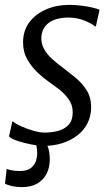

<svg xmlns="http://www.w3.org/2000/svg" viewBox="-26 -588 457 787"><path d="M367 -480H363Q353 -490 321.8 -503Q290.5 -516 253.5 -516Q223 -516 199 -507.5Q175 -499 160.5 -481.8Q146 -464.5 143.5 -438Q142 -409.5 155 -386.5Q168 -363.5 188.8 -345.2Q209.5 -327 230.5 -311.5Q254 -293.5 281.2 -271.5Q308.5 -249.5 328 -219.8Q347.5 -190 347.5 -148.5Q347.5 -111 332 -81.5Q316.5 -52 289.5 -31.8Q262.5 -11.5 227.8 -0.8Q193 10 154 10Q133 10 102.8 4.2Q72.5 -1.5 46.5 -10.2Q20.5 -19 11 -28.5L24.5 -90H27Q39 -80 62.5 -69.5Q86 -59 112 -51.8Q138 -44.5 157.5 -44.5Q185 -44.5 211.2 -51.2Q237.5 -58 254.8 -76.2Q272 -94.5 272 -128Q272 -157 256.5 -179.5Q241 -202 218.5 -219.8Q196 -237.5 175 -252Q156 -265 131 -287.8Q106 -310.5 87.2 -342.2Q68.5 -374 68.5 -414Q68.5 -462 94.2 -496.5Q120 -531 163 -549.5Q206 -568 257 -568Q283 -568 308.5 -564.8Q334 -561.5 353.8 -556.8Q373.5 -552 382 -548ZM62.5 179Q42 179 23 174.8Q4 170.5 -5.5 164.5L1.5 104Q8 107.5 22.8 110.2Q37.5 113 54 113Q86 113 101.5 100Q117 87 121.8 70.2Q126.5 53.5 126.5 43Q126.5 25 123.8 12.2Q121 -0.5 117 -10.5L137 -12.5L159.5 -10.5Q167.5 2.5 172.8 22Q178 41.5 178 67.5Q178 97 165.8 122.5Q153.5 148 128 163.5Q102.5 179 62.5 179Z"/></svg>

Font: Merriweather Light
Style: Italic
Weight: 300
Italic angle: -7.8°
Designer: Eben Sorkin
Foundry: Eben Sorkin
Version: Version 2.101